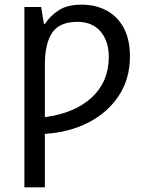

<svg xmlns="http://www.w3.org/2000/svg" viewBox="-20 -566 627 826"><path d="M331 -546Q391 -546 438 -521Q485 -496 512 -446.5Q539 -397 539 -323Q539 -228 492 -155.5Q445 -83 362.5 -40Q280 3 173 10V240H85V-536H157L169 -463H173Q196 -498 233 -522Q270 -546 331 -546ZM313 -472Q237 -472 205 -426Q173 -380 173 -286V-62Q302 -79 375 -147Q448 -215 448 -321Q448 -389 412.5 -430.5Q377 -472 313 -472Z"/></svg>

Font: Noto IKEA Simplified Chinese
Style: Regular
Weight: 400
Designer: Monotype Design Team
Foundry: Monotype Imaging Inc.
Version: Version 1.100